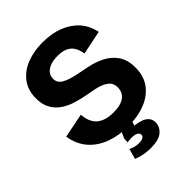

<svg xmlns="http://www.w3.org/2000/svg" viewBox="-258 -839 1165 1165"><g transform="rotate(-45 324.0 -256.5)"><path d="M332.5 12.7Q253.9 12.7 187.7 -11.2Q121.6 -35.2 77.9 -84.5Q34.2 -133.8 22 -209.5L179.2 -241.2Q183.1 -174.8 220.9 -142.3Q258.8 -109.9 329.1 -109.9Q375.5 -109.9 403.1 -122.1Q430.7 -134.3 442.9 -154.5Q455.1 -174.8 455.1 -199.2Q455.1 -238.3 426 -259Q397 -279.8 350.1 -289.1L279.3 -302.7Q242.7 -309.6 203.6 -321.5Q164.6 -333.5 131.1 -355.7Q97.7 -377.9 76.9 -413.8Q56.2 -449.7 56.2 -503.9Q56.2 -572.8 91.6 -620.1Q127 -667.5 187.7 -691.7Q248.5 -715.8 325.7 -715.8Q400.9 -715.8 460.7 -692.9Q520.5 -669.9 559.6 -626.2Q598.6 -582.5 611.3 -519.5L457 -487.8Q452.6 -520 439.2 -543.7Q425.8 -567.4 399.9 -580.3Q374 -593.3 331.1 -593.3Q293 -593.3 266.8 -583Q240.7 -572.8 227.3 -554.9Q213.9 -537.1 213.9 -513.2Q213.9 -478.5 247.3 -459.7Q280.8 -440.9 339.4 -429.7L412.1 -415Q462.9 -405.3 509.8 -382.6Q556.6 -359.9 586.4 -317.9Q616.2 -275.9 616.2 -208Q616.2 -136.7 580.1 -87.4Q543.9 -38.1 480.2 -12.7Q416.5 12.7 332.5 12.7ZM335 203.1Q310.1 203.1 281 198.2Q252 193.4 221.7 181.6L240.2 114.3Q252.4 121.1 269.5 126Q286.6 130.9 306.6 130.9Q330.6 130.9 342 123.8Q353.5 116.7 353.5 105Q353.5 86.4 328.6 78.9Q303.7 71.3 261.2 78.6L262.7 46.9L293.9 -20.5H375.5L376 -9.8L357.9 49.8L337.9 33.2Q406.2 37.6 436.8 57.4Q467.3 77.1 467.3 112.3Q467.3 149.4 436.8 176.3Q406.2 203.1 335 203.1Z"/></g></svg>

Font: Schibsted Grotesk
Style: Bold
Weight: 700
Designer: Bakken & Baeck AS, Henrik Kongsvoll
Foundry: Schibsted ASA
Version: Version 1.100;gftools[0.9.25]